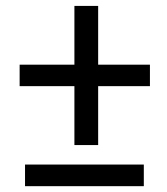

<svg xmlns="http://www.w3.org/2000/svg" viewBox="-20 -639 574 659"><path d="M316.9 -417H494.6V-343.3H316.9V-141.1H235.4V-343.3H47.4V-417H235.4V-618.7H316.9ZM473.6 0H65.9V-74.2H473.6Z"/></svg>

Font: TypoPRO Roboto
Style: Regular
Weight: 400
Designer: Google
Version: Version 2.136; 2016